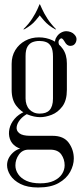

<svg xmlns="http://www.w3.org/2000/svg" viewBox="-20 -666 374 859"><path d="M32.1 -264.1V-380.4Q32.1 -415 48.4 -441.8Q64.8 -468.5 92.5 -483.6Q120.2 -498.8 154.2 -498.8Q186.6 -498.8 215.1 -485.6Q243.5 -472.4 261.4 -446.7Q279.2 -421 279.2 -382.6V-264.1Q279.2 -216.8 259.1 -189.9Q238.9 -163.1 211.2 -152.4Q183.6 -141.8 159.8 -141.8Q132.9 -141.8 103.2 -153.8Q73.6 -165.9 52.9 -192.8Q32.1 -219.6 32.1 -264.1ZM94.4 -415.5V-225.6Q94.4 -211.1 98.6 -198.6Q102.8 -186 111 -177Q119.2 -168 130.8 -162.9Q142.2 -157.8 157.5 -157.8Q172 -157.8 183 -161.4Q194 -165.1 201.4 -173Q208.9 -180.9 212.9 -193.8Q217 -206.6 217 -225V-413Q217 -442.6 208.5 -457.8Q200 -472.9 186.2 -477.8Q172.5 -482.8 156.1 -482.8Q139.8 -482.8 125.9 -477.5Q112 -472.2 103.2 -457.8Q94.4 -443.2 94.4 -415.5ZM105.4 3.5Q71.8 3.5 51.4 -10.1Q31.1 -23.6 24.1 -44.9Q17 -66.2 22.3 -89.9Q27.6 -113.6 45.1 -134.2Q62.6 -154.9 91.4 -167L107 -159Q85 -148.4 70.9 -131.8Q56.8 -115.1 54.5 -98.1Q52.2 -81 66.7 -69.7Q81.1 -58.4 116.2 -58.4H215.2Q264.9 -58.4 287.6 -27.1Q310.2 4.1 310.2 43.4Q310.2 72.9 293.9 102.9Q277.5 133 242.3 152.9Q207.1 172.8 150.4 172.8Q102.5 172.8 71.7 157.1Q40.9 141.4 26.2 118.4Q11.6 95.4 11.6 72.9Q11.6 42.4 36.9 17.9Q62.1 -6.6 107.9 -6.6V3.5Q80.4 3.5 64.6 25.6Q48.9 47.8 48.9 74Q48.9 94.8 61.3 113.2Q73.8 131.8 98.3 143Q122.9 154.2 159.9 154.2Q196.9 154.2 221.2 142.7Q245.5 131.1 257.4 112.6Q269.2 94.1 269.2 73.6Q269.2 46.5 254.2 25Q239.1 3.5 204.1 3.5ZM254.4 -444 243 -433.4Q233.2 -448.9 227.7 -467.2Q222.1 -485.5 234.4 -502.6Q242 -514 253.5 -520.2Q265 -526.4 276.4 -526.4Q286.5 -526.4 296.8 -522.5Q307 -518.6 313.2 -511.1Q322.9 -500.9 322.3 -489.9Q321.8 -478.9 315.8 -470.8Q309.8 -462.6 300.1 -461.4Q294 -459.5 286.8 -462.1Q279.5 -464.6 274 -472Q270.5 -477.1 266.4 -483.8Q262.2 -490.5 257.8 -493.5Q253.4 -496.5 246.6 -489.8Q239.1 -481.5 243.2 -469.1Q247.4 -456.6 254.4 -444ZM88.1 -534.6 84.2 -535Q108.4 -558.2 123.9 -582.6Q139.5 -606.9 147.6 -625.2Q155.8 -643.5 156.8 -646.5H158.8L159.4 -599.6Q157.4 -596 138.8 -573.9Q120.1 -551.9 88.1 -534.6ZM227.4 -534.6Q196 -551.9 177.1 -573.9Q158.1 -596 156.1 -599.6L156.8 -646.5H158.8Q160.4 -643.5 168.5 -625.2Q176.6 -606.9 192.2 -582.6Q207.8 -558.2 231.2 -535Z"/></svg>

Font: Emberly Black
Style: Regular
Weight: 900
Designer: Rajesh Rajput
Foundry: Rajesh Rajput
Version: Version 1.000